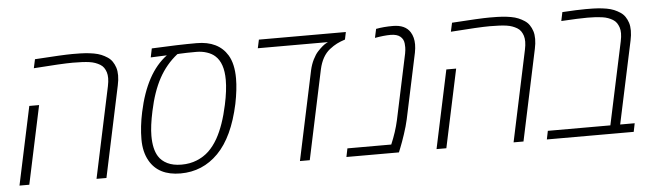

<svg xmlns="http://www.w3.org/2000/svg" viewBox="-44 -801 3315 971"><g transform="rotate(-5 1613.5 -315.5)"><path d="M154.8 -629.9Q299.3 -639.6 345.5 -639.6Q391.6 -639.6 412.6 -637.9Q433.6 -636.2 454.3 -632.6Q475.1 -628.9 491.5 -622.1Q507.8 -615.2 522.2 -605.7Q536.6 -596.2 545.9 -582.5Q555.2 -568.8 560.8 -551.8Q566.4 -534.7 566.4 -511.7Q566.4 -488.8 560.5 -461.9L462.4 0H412.1L510.3 -461.9Q515.1 -484.9 515.1 -502.2Q515.1 -519.5 511 -532.5Q506.8 -545.4 499.8 -555.7Q492.7 -565.9 481.2 -572.8Q469.7 -579.6 457 -584.2Q444.3 -588.9 427.7 -591.3Q397 -595.7 343.5 -595.7Q290 -595.7 145 -585ZM70.8 0H21L105.5 -397H155.3Z M976.1 -639.6Q1085.9 -639.6 1132.3 -563.5Q1159.2 -519 1159.2 -444.8Q1159.2 -389.2 1144.5 -316.4Q1108.9 -150.9 1029.8 -70.6Q950.7 9.8 838.4 9.8Q726.1 9.8 681.2 -70.3Q655.8 -115.2 655.8 -179.2Q655.8 -243.2 671.4 -316.4Q712.9 -511.7 820.8 -591.3Q813 -590.8 783.4 -589.8Q753.9 -588.9 738.8 -587.9L748 -632.8Q882.3 -639.6 976.1 -639.6ZM971.2 -595.7Q919.4 -595.7 885.7 -593.8L874.5 -592.8Q816.4 -546.9 780.3 -480.5Q744.1 -414.1 723.6 -316.4Q707.5 -241.7 707.5 -192.4Q707.5 -125 731 -87.4Q746.1 -63 775.4 -48.6Q804.7 -34.2 847.2 -34.2Q889.6 -34.2 925 -48.6Q960.4 -63 986.1 -87.4Q1011.7 -111.8 1032.7 -148.4Q1069.3 -213.4 1091.3 -316.4Q1106.9 -388.2 1106.9 -441.9Q1106.9 -527.8 1064.9 -564.9Q1049.3 -579.1 1024.4 -587.4Q999.5 -595.7 971.2 -595.7Z M1732.9 -629.9 1725.1 -592.3Q1701.2 -584.5 1683.6 -575.7Q1666 -566.9 1646 -551.3Q1605.5 -519.5 1590.8 -453.1L1494.6 0H1444.8L1541 -453.1Q1547.4 -481.9 1559.6 -506.3Q1571.8 -530.8 1585 -544.9Q1611.8 -573.7 1630.4 -583L1638.2 -586.9H1282.2L1291.5 -629.9Z M1972.2 -639.6Q2035.2 -639.6 2060.1 -599.6Q2076.2 -573.7 2076.2 -537.1Q2076.2 -518.1 2071.8 -495.6L2001 -162.6Q1993.7 -129.4 1980.2 -88.9Q1966.8 -48.3 1957 -24.4L1947.3 0H1680.7L1689.5 -43H1912.1Q1938.5 -105 1951.2 -162.6L2022 -495.6Q2025.4 -514.6 2025.4 -526.6Q2025.4 -538.6 2024.4 -545.9Q2022.5 -567.9 2005.9 -581.8Q1989.3 -595.7 1956.3 -595.7Q1923.3 -595.7 1877 -587.4L1886.7 -632.3Q1924.8 -639.6 1972.2 -639.6Z M2272 -629.9Q2416.5 -639.6 2462.6 -639.6Q2508.8 -639.6 2529.8 -637.9Q2550.8 -636.2 2571.5 -632.6Q2592.3 -628.9 2608.6 -622.1Q2625 -615.2 2639.4 -605.7Q2653.8 -596.2 2663.1 -582.5Q2672.4 -568.8 2678 -551.8Q2683.6 -534.7 2683.6 -511.7Q2683.6 -488.8 2677.7 -461.9L2579.6 0H2529.3L2627.4 -461.9Q2632.3 -484.9 2632.3 -502.2Q2632.3 -519.5 2628.2 -532.5Q2624 -545.4 2616.9 -555.7Q2609.9 -565.9 2598.4 -572.8Q2586.9 -579.6 2574.2 -584.2Q2561.5 -588.9 2544.9 -591.3Q2514.2 -595.7 2460.7 -595.7Q2407.2 -595.7 2262.2 -585ZM2188 0H2138.2L2222.7 -397H2272.5Z M2832.5 -634.8Q2909.7 -639.6 2952.1 -639.6Q2994.6 -639.6 3015.6 -637.9Q3036.6 -636.2 3057.4 -632.6Q3078.1 -628.9 3094.5 -622.1Q3110.8 -615.2 3125.2 -605.7Q3139.6 -596.2 3148.9 -582.5Q3158.2 -568.8 3163.8 -551.8Q3169.4 -534.7 3169.4 -511.7Q3169.4 -488.8 3163.6 -461.9L3074.2 -43H3147.9L3139.2 0H2698.2L2707 -43H3024.4L3113.8 -461.9Q3118.7 -484.9 3118.7 -502.2Q3118.7 -519.5 3114.3 -532.5Q3109.9 -545.4 3102.8 -555.7Q3095.7 -565.9 3084.2 -572.8Q3072.8 -579.6 3060.1 -584.2Q3047.4 -588.9 3030.3 -591.3Q3000 -595.7 2956.3 -595.7Q2912.6 -595.7 2823.2 -590.3Z"/></g></svg>

Font: Open Sans Hebrew Light
Style: Italic
Weight: 300
Italic angle: -12°
Foundry: Ascender Corporation, Yanek Iontef
Version: Version 2.001;PS 002.001;hotconv 1.0.70;makeotf.lib2.5.58329